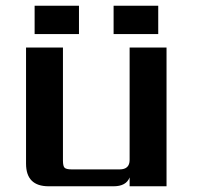

<svg xmlns="http://www.w3.org/2000/svg" viewBox="-20 -651 689 671"><path d="M533 -631V-532H377V-631ZM256 -631V-532H101V-631ZM433 -485H562V0H433V-31Q421 0 377 0H150Q71 0 71 -79V-485H200V-90Q200 -70 206 -64.5Q212 -59 231 -59H398Q433 -59 433 -92Z"/></svg>

Font: Sarpanch SemiBold
Style: Regular
Weight: 600
Designer: Manushi Parikh (Devanagari and Latin), Jyotish Sonowal (Devanagari)
Foundry: Indian Type Foundry
Version: Version 2.004;PS 1.0;hotconv 1.0.78;makeotf.lib2.5.61930; tt